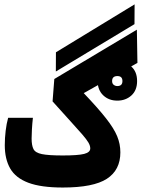

<svg xmlns="http://www.w3.org/2000/svg" viewBox="-20 -838 638 863"><path d="M262.2 4.9Q164.6 4.9 107.4 -16.6Q50.3 -38.1 25.9 -80.6Q1.5 -123 1.5 -185.5Q1.5 -217.3 5.4 -250Q9.3 -282.7 16.6 -308.6H127.9Q125 -283.2 123.5 -256.8Q122.1 -230.5 122.1 -215.3Q122.1 -184.6 130.4 -168Q138.7 -151.4 168.5 -145.3Q198.2 -139.2 262.2 -139.2Q330.6 -139.2 358.2 -146.2Q385.7 -153.3 385.7 -170.9Q385.7 -183.1 377.4 -197.3Q369.1 -211.4 350.1 -233.4Q331.1 -255.4 298.3 -291.3Q265.6 -327.1 216.3 -382.3L224.1 -482.9L595.2 -704.6L597.7 -555.2L356.4 -419.4Q420.9 -351.6 456.5 -306.2Q492.2 -260.7 506.6 -225.8Q521 -190.9 521 -153.3Q521 -73.7 460.4 -34.4Q399.9 4.9 262.2 4.9ZM231 -516.6 231.4 -603 585 -818.4 584.5 -729.5ZM507.3 -385.7Q468.8 -385.7 443.8 -409.7Q418.9 -433.6 418.9 -473.6Q418.9 -513.7 444.6 -537.6Q470.2 -561.5 507.3 -561.5Q544.9 -561.5 570.6 -538.6Q596.2 -515.6 596.2 -473.6Q596.2 -432.1 570.6 -408.9Q544.9 -385.7 507.3 -385.7ZM507.3 -451.2Q530.3 -451.2 530.3 -473.6Q530.3 -496.1 507.8 -496.1Q483.9 -496.1 483.9 -473.6Q483.9 -462.4 491 -456.8Q498 -451.2 507.3 -451.2Z"/></svg>

Font: Cascadia Mono
Style: Bold
Weight: 700
Monospace: yes
Designer: Aaron Bell
Foundry: Saja Typeworks
Version: Version 2404.023; ttfautohint (v1.8.4)